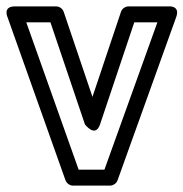

<svg xmlns="http://www.w3.org/2000/svg" viewBox="-34 -557 575 602"><path d="M293.4 -25H212.6L48.4 -487H124.1L232.3 -167C232.3 -167 265 -123.2 279.7 -167.1L387 -487H459.5ZM311 25C319.8 25 330.8 18.9 334.5 8.5L518.5 -503.5C531.8 -540.4 495 -537 495 -537H369C359.6 -537 348.8 -530.5 345.3 -519.9L255.9 -253.3L165.7 -520C162.7 -528.9 153.1 -537 142 -537H13C-26 -537 -10.6 -503.6 -10.6 -503.6L171.4 8.4C174.4 16.8 183.9 25 195 25Z"/></svg>

Font: Fog Sans
Style: Outline
Weight: 700
Foundry: Intel Corporation
Version: Version 1.00